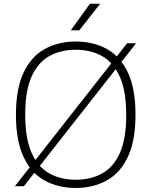

<svg xmlns="http://www.w3.org/2000/svg" viewBox="-20 -964 784 994"><path d="M103.5 0H57L638 -740H684.5ZM372 9Q280 9 210.2 -30Q140.5 -69 101.5 -152.5Q62.5 -236 62.5 -370Q62.5 -504 101.8 -587.5Q141 -671 211 -710Q281 -749 372 -749Q464 -749 533.8 -710Q603.5 -671 642.5 -587.5Q681.5 -504 681.5 -370Q681.5 -236 642.2 -152.5Q603 -69 533 -30Q463 9 372 9ZM372 -33.5Q450 -33.5 509 -66.2Q568 -99 600.8 -172.5Q633.5 -246 633.5 -368Q633.5 -492 600.5 -566.2Q567.5 -640.5 508.8 -673.5Q450 -706.5 372 -706.5Q294.5 -706.5 235.5 -673.8Q176.5 -641 143.5 -567.8Q110.5 -494.5 110.5 -372Q110.5 -248 143.2 -173.8Q176 -99.5 235 -66.5Q294 -33.5 372 -33.5ZM346.5 -807 445.5 -944.5H498.5L390.5 -807Z"/></svg>

Font: Encode Sans SemiExpanded ExtraLight
Style: Regular
Weight: 250
Width: 6
Designer: Multiple Designers
Foundry: Impallari Type
Version: Version 3.002